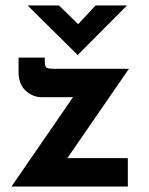

<svg xmlns="http://www.w3.org/2000/svg" viewBox="-20 -683 545 703"><path d="M134 -327Q100 -327 74 -351Q48 -375 48 -418V-472H144V-458Q144 -438 151.5 -434.5Q159 -431 178 -431H452L208 -77L184 -104H448V0H22L272 -363L292 -327ZM196 -663 279 -582 246 -573 330 -663H445L265 -482H264L81 -663Z"/></svg>

Font: Reem Kufi Fun SemiBold
Style: Regular
Weight: 600
Designer: Khaled Hosny
Version: Version 1.005